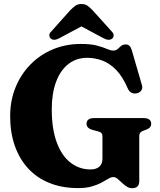

<svg xmlns="http://www.w3.org/2000/svg" viewBox="-20 -944 818 983"><path d="M693 -17.5Q693 1.5 684 10.5Q675 19.5 657 19.5Q641.5 19.5 628.5 11Q615.5 2.5 603.8 -8.8Q592 -20 581.5 -28.8Q571 -37.5 560.5 -37.5Q548.5 -37.5 534.2 -28.8Q520 -20 499.8 -9Q479.5 2 450.2 10.5Q421 19 380 19Q298 19 233.5 -7Q169 -33 124.2 -81.5Q79.5 -130 55.8 -197.8Q32 -265.5 32 -349Q32 -429 59.5 -496.5Q87 -564 136 -614Q185 -664 251 -691.5Q317 -719 394 -719Q445 -719 476.8 -710.5Q508.5 -702 527.5 -693.5Q546.5 -685 559.5 -685Q573.5 -685 582.2 -693Q591 -701 600.2 -708.8Q609.5 -716.5 624 -716.5Q635.5 -716.5 643 -709.2Q650.5 -702 655.5 -684.5L707 -507Q711 -492.5 703.5 -481.2Q696 -470 682 -466.5Q666.5 -463 654 -468.8Q641.5 -474.5 634.5 -490.5Q608 -552 574.8 -586Q541.5 -620 503.8 -634Q466 -648 426.5 -648Q370.5 -648 329.8 -616Q289 -584 267 -524.8Q245 -465.5 245 -384.5Q245 -283 270.8 -214.2Q296.5 -145.5 341.5 -111Q386.5 -76.5 443.5 -76.5Q459 -76.5 470.5 -80.5Q482 -84.5 489.5 -91.5Q497 -98.5 500.8 -108.5Q504.5 -118.5 504.5 -131V-246.5Q504.5 -257 499.2 -262.8Q494 -268.5 478 -272.5L453.5 -279Q439 -283 431 -290.8Q423 -298.5 423 -310.5Q423 -324 432.5 -331.8Q442 -339.5 462 -339.5H714.5Q735 -339.5 744.5 -331.8Q754 -324 754 -311Q754 -299.5 748 -292.5Q742 -285.5 729.5 -280.5L716 -275.5Q705 -272 699 -265.5Q693 -259 693 -246.5ZM440 -832H353.5L508.5 -749Q537.5 -733 554.5 -746.5Q561 -752 561.8 -762.2Q562.5 -772.5 551.5 -783.5L454.5 -891Q440 -906 427.8 -914.8Q415.5 -923.5 397 -923.5Q378.5 -923.5 366.2 -914.8Q354 -906 339 -891L243 -783.5Q231.5 -772.5 232.5 -762.2Q233.5 -752 240 -746.5Q256.5 -733 285 -749Z"/></svg>

Font: Fraunces ExtraBold
Style: Regular
Weight: 800
Version: Version 1.000;[b76b70a41]